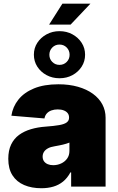

<svg xmlns="http://www.w3.org/2000/svg" viewBox="-20 -1000 634 1029"><path d="M201.7 8.8Q149.4 8.8 109.4 -8.3Q69.3 -25.4 46.9 -60.3Q24.4 -95.2 24.4 -148.9Q24.4 -193.8 39.6 -225.3Q54.7 -256.8 82 -276.9Q109.4 -296.9 145.8 -307.6Q182.1 -318.4 224.1 -321.3Q270 -324.7 297.6 -329.6Q325.2 -334.5 337.6 -344Q350.1 -353.5 350.1 -368.7V-370.6Q350.1 -384.3 342.5 -393.8Q335 -403.3 321.5 -408.4Q308.1 -413.6 289.1 -413.6Q270.5 -413.6 255.6 -408.2Q240.7 -402.8 231 -392.1Q221.2 -381.3 218.3 -365.2L41 -379.9Q48.3 -427.7 78.4 -465.8Q108.4 -503.9 162.1 -526.1Q215.8 -548.3 293 -548.3Q351.1 -548.3 397.9 -534.9Q444.8 -521.5 478 -497.3Q511.2 -473.1 528.6 -440.4Q545.9 -407.7 545.9 -369.1V0H361.3V-76.2H357.4Q340.8 -45.4 317.9 -26.9Q294.9 -8.3 265.9 0.2Q236.8 8.8 201.7 8.8ZM265.1 -114.7Q287.6 -114.7 307.4 -123.8Q327.1 -132.8 339.6 -149.9Q352.1 -167 352.1 -191.4V-235.8Q344.2 -232.9 335.7 -230Q327.1 -227.1 317.1 -224.9Q307.1 -222.7 296.6 -220.5Q286.1 -218.3 273.9 -216.3Q251.5 -212.9 237.1 -205.1Q222.7 -197.3 215.6 -186Q208.5 -174.8 208.5 -160.6Q208.5 -146 215.8 -135.7Q223.1 -125.5 235.8 -120.1Q248.5 -114.7 265.1 -114.7ZM243.2 -868.2 314.5 -980.5H464.8L358.4 -868.2ZM298.8 -580.6Q260.7 -580.6 229.5 -597.4Q198.2 -614.3 179.9 -642.8Q161.6 -671.4 161.6 -707Q161.6 -742.2 179.9 -770.5Q198.2 -798.8 229.5 -815.9Q260.7 -833 298.8 -833Q337.4 -833 368.4 -815.9Q399.4 -798.8 417.7 -770.5Q436 -742.2 436 -706.5Q436 -671.4 417.7 -642.8Q399.4 -614.3 368.4 -597.4Q337.4 -580.6 298.8 -580.6ZM298.8 -652.3Q321.8 -652.3 337.4 -668Q353 -683.6 353 -706.5Q353 -729.5 337.4 -745.4Q321.8 -761.2 298.8 -761.2Q275.9 -761.2 260.3 -745.4Q244.6 -729.5 244.6 -706.5Q244.6 -683.6 260.3 -668Q275.9 -652.3 298.8 -652.3Z"/></svg>

Font: Inter 17pt Black
Style: Regular
Weight: 900
Version: Version 4.001;git-66647c0bb